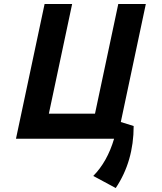

<svg xmlns="http://www.w3.org/2000/svg" viewBox="-20 -696 811 963"><path d="M552.2 0H60.1L203.6 -675.8H341.8L225.1 -126H456.5L573.2 -675.8H711.4L585.9 -84L650.4 -64Q650.4 112.8 560.5 247.1L447.8 186.5Q518.1 115.2 552.2 0Z"/></svg>

Font: Cadman
Style: Bold Italic
Weight: 700
Italic angle: -12°
Designer: Paul James MIller
Foundry: High-Logic / Made with FontCreator
Version: Version 2.114;March 28, 2021;FontCreator 13.0.0.2683 64-bit